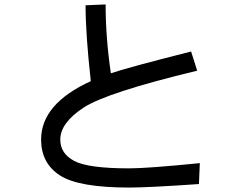

<svg xmlns="http://www.w3.org/2000/svg" viewBox="-20 -801 1040 860"><path d="M875 -70.3 871.1 23.4Q644.5 39.1 558.6 39.1Q332 39.1 248 -15.6Q164.1 -70.3 164.1 -175.8Q164.1 -335.9 386.7 -437.5Q363.3 -648.4 363.3 -777.3L453.1 -781.2Q453.1 -632.8 476.6 -472.7Q543 -496.1 835.9 -570.3L863.3 -484.4Q457 -386.7 353.5 -318.4Q250 -250 250 -175.8Q250 -113.3 312.5 -80.1Q375 -46.9 558.6 -46.9Q640.6 -46.9 875 -70.3Z"/></svg>

Font: WenQuanYi Micro Hei Mono
Style: Regular
Weight: 400
Foundry: Ascender Corporation
Version: Version 0.2.0-beta